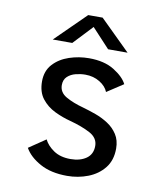

<svg xmlns="http://www.w3.org/2000/svg" viewBox="-80 -763 711 839"><g transform="rotate(10 275.0 -343.0)"><path d="M274 11Q202.5 11 154 -15.8Q105.5 -42.5 84.5 -80L159 -130.5Q171.5 -104.5 201.2 -84.2Q231 -64 276 -64Q318.5 -64 345.8 -83Q373 -102 373 -139Q373 -174.5 336.8 -194Q300.5 -213.5 246.5 -228Q211 -237 176 -254Q141 -271 118 -300.5Q95 -330 95 -377Q95 -423.5 122.5 -453.5Q150 -483.5 192.8 -497.8Q235.5 -512 280.5 -512Q348.5 -512 392.2 -484.8Q436 -457.5 451 -427L378.5 -379.5Q369 -404 341 -421.2Q313 -438.5 277 -438.5Q256 -438.5 234.2 -433Q212.5 -427.5 197.8 -413.8Q183 -400 183 -376Q183 -343.5 214.5 -325.5Q246 -307.5 292.5 -295Q319 -287.5 349 -276.8Q379 -266 405.2 -249Q431.5 -232 448.2 -206.2Q465 -180.5 465 -143.5Q465 -91.5 437.8 -57.2Q410.5 -23 366.8 -6Q323 11 274 11ZM109.5 -565 243.5 -697H307.5L441.5 -565H355L276 -650L196 -565Z"/></g></svg>

Font: Trispace SemiCondensed
Style: Regular
Weight: 400
Width: 4
Designer: Tyler Finck
Foundry: Etcetera Type Company
Version: Version 1.210; ttfautohint (v1.8.3)